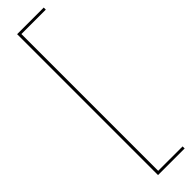

<svg xmlns="http://www.w3.org/2000/svg" viewBox="-328 -773 923 923"><g transform="rotate(-45 134.0 -311.0)"><path d="M257 -776H91V154H257V168H76V-790H257Z"/></g></svg>

Font: Prodigy Sans Thin
Style: Regular
Weight: 100
Designer: Wei Huang
Foundry: Wei Huang
Version: Version 1.003; ttfautohint (v1.8.3)